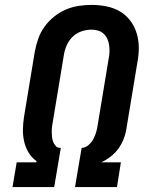

<svg xmlns="http://www.w3.org/2000/svg" viewBox="-20 -763 640 783"><path d="M31 0 48 -101H128L129 -106Q109 -120 96.5 -141Q84 -162 78.5 -186Q73 -210 73.5 -235.5Q74 -261 78 -287L122 -553Q127 -579 136 -605Q145 -631 161.5 -654Q178 -677 200.5 -695Q223 -713 248.5 -724Q274 -735 301 -739Q328 -743 354 -743Q385 -743 414.5 -737Q444 -731 469 -716.5Q494 -702 511.5 -678.5Q529 -655 537.5 -627Q546 -599 546 -568.5Q546 -538 540 -507L496 -241Q493 -219 485 -198Q477 -177 464 -158.5Q451 -140 432.5 -125.5Q414 -111 393 -101H473L457 0H286L300 -84L313 -160Q328 -160 341 -171.5Q354 -183 361.5 -197.5Q369 -212 373 -227Q377 -242 379 -257L423 -523Q426 -537 426.5 -551.5Q427 -566 425 -579.5Q423 -593 417.5 -605Q412 -617 402 -626Q392 -635 379 -638.5Q366 -642 352 -642Q331 -642 310.5 -634.5Q290 -627 275 -612Q260 -597 251.5 -577Q243 -557 240 -536L196 -270Q194 -260 192.5 -249Q191 -238 191 -227Q191 -216 192 -205.5Q193 -195 196.5 -185.5Q200 -176 207 -168Q214 -160 225 -160H228L201 0Z"/></svg>

Font: Iosevka Slab Extended
Style: Bold Italic
Weight: 700
Width: 7
Italic angle: -9°
Monospace: yes
Designer: Belleve Invis
Foundry: Belleve Invis
Version: Version 11.1.0; ttfautohint (v1.8.3)